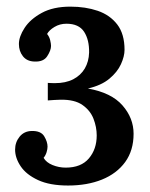

<svg xmlns="http://www.w3.org/2000/svg" viewBox="-20 -558 461 590"><path d="M189.2 12.1Q132.7 12.1 96.6 -4.8Q60.5 -21.6 43.5 -47.1Q26.4 -72.6 26.4 -98.3Q26.4 -121 40.3 -138.1Q54.3 -155.1 77.4 -155.5Q105.6 -156.2 115.9 -139.2Q126.1 -122.1 126.1 -107.4Q126.1 -100.1 123.2 -90.4Q120.3 -80.7 114 -73Q122.1 -58.7 141.5 -50.8Q161 -42.9 181.9 -42.9Q229.2 -42.9 253.2 -71.3Q277.2 -99.7 277.2 -141.9Q277.2 -167.6 267.3 -193.1Q257.4 -218.6 233.4 -235.4Q209.4 -252.3 166.1 -251.6Q160.2 -251.6 147 -250.8Q133.8 -250.1 126.9 -249.4V-303.3Q133.1 -302.9 138.1 -302.7Q143 -302.5 148.9 -302.5Q181.9 -302.5 205 -314.4Q228.1 -326.4 240.6 -347.6Q253 -368.9 253.8 -396.4Q254.5 -435.6 238.4 -460.4Q222.2 -485.1 184.1 -485.1Q163.9 -485.1 147.4 -475.2Q130.9 -465.3 124.7 -453.6Q131.6 -445.2 134.2 -434.4Q136.8 -423.5 136.8 -416.9Q136.8 -403.4 125.2 -385.4Q113.7 -367.4 85.4 -368.9Q62.7 -369.6 50.4 -385.2Q38.1 -400.8 38.1 -422.8Q38.1 -445.5 55.6 -472.3Q73 -499.1 108.2 -518.3Q143.4 -537.6 196.2 -537.6Q242.8 -537.6 280.3 -524.8Q317.9 -511.9 340.3 -482.8Q362.7 -453.6 362.7 -404.8Q362.7 -385 351.7 -360.8Q340.7 -336.6 316.1 -316.1Q291.5 -295.6 250.1 -286Q322.3 -273.2 356.4 -234.1Q390.5 -195.1 390.5 -147Q390.5 -95.7 364.7 -60.1Q338.8 -24.6 293.4 -6.2Q247.9 12.1 189.2 12.1Z"/></svg>

Font: Parastoo
Style: Regular
Weight: 400
Foundry: Saber Rastikerdar (saber.rastikerdar@gmail.com)
Version: Version 3.000